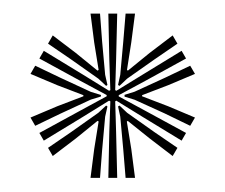

<svg xmlns="http://www.w3.org/2000/svg" viewBox="-20 -822 325 277"><path d="M136.3 -565.4 137.7 -631.7 139.2 -675.8 137.4 -676.8 99.9 -653.6 43.2 -619.1 36.8 -630.2 95.1 -662 133.9 -683.1V-684.9L94.9 -705.9L36.8 -737.6L43.2 -748.7L99.9 -714.2L137.4 -691L139.2 -692L137.7 -736.3L136.3 -802.4H149.1L147.5 -736.1L146.2 -692L147.8 -691L185.6 -714.2L242 -748.7L248.4 -737.6L190.3 -705.7L151.3 -684.7V-682.9L190.3 -661.8L248.4 -630.2L242 -619.1L185.4 -653.6L147.8 -676.8L146.2 -675.8L147.5 -631.5L149.1 -565.4ZM110.6 -565.4 115.9 -606.9 122.3 -646.8 120.7 -647.6 89.5 -622.3 56.1 -596.9 49.3 -608.7 82.2 -631.2 121.9 -659.3 133.1 -669.7 135 -668.4 131.7 -653.7 127.3 -605.1 124.3 -565.4ZM30.8 -640.5 24 -652.4 62.6 -668.7 100.3 -683.1V-684.7L62.6 -699.1L24 -715.4L30.8 -727.2L67.4 -709.7L111 -689.5L125.6 -685V-682.8L111 -678.3L66.7 -657.8ZM161.2 -565.4 157.9 -605.6 153.5 -653.7 150.3 -668.4 152.4 -669.7 163.4 -659.3 203.1 -631.2 236 -608.7 229.1 -596.9 195.9 -622.3 164.3 -647.6 163 -646.6 169.4 -607.1 174.8 -565.4ZM133.1 -698.1 121.9 -708.5 81.8 -736.8 49.3 -759 56.1 -770.9 89.5 -745.5 120.7 -720.1 122.3 -721.1 115.9 -760.7 110.6 -802.4H124.3L127.3 -762.3L131.7 -714.1L135 -699.4ZM254.4 -640.5 217.3 -658.5 174.2 -678.1 159.7 -682.6V-685.2L174.2 -689.7L218.2 -709.9L254.4 -727.2L261.3 -715.4L222.6 -699.1L185 -684.7V-683.1L222.6 -668.7L261.3 -652.4ZM152.4 -698.1 150.3 -699.4 153.5 -714.1 157.9 -762.6 161.2 -802.4H174.8L169.4 -760.9L163.2 -721.1L164.5 -720.1L195.7 -745.5L229.1 -770.9L236 -759L202.6 -736.1L163.4 -708.5Z"/></svg>

Font: Big Shoulders Inline Text SC Thin
Style: Regular
Weight: 100
Designer: Patric King
Foundry: XO Type Co
Version: Version 2.002